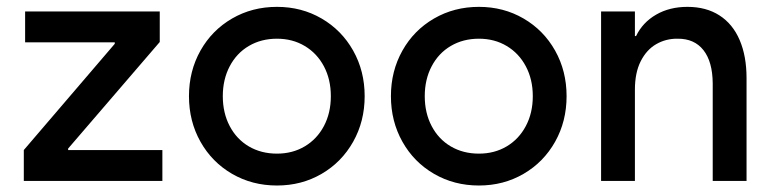

<svg xmlns="http://www.w3.org/2000/svg" viewBox="-20 -538 2304 571"><path d="M50.8 -91.8 321.3 -407.7V-412.1H54.7V-503.9H455.1V-413.1L182.6 -96.2V-91.8H462.9V0H50.8Z M542 -252Q542 -326.7 576.2 -387.5Q610.4 -448.2 670.2 -482.9Q730 -517.6 803.7 -517.6Q877 -517.6 936.5 -482.9Q996.1 -448.2 1030.3 -387.5Q1064.5 -326.7 1064.5 -252Q1064.5 -177.2 1030.3 -116.5Q996.1 -55.7 936.5 -21Q877 13.7 803.7 13.7Q730 13.7 670.2 -21Q610.4 -55.7 576.2 -116.5Q542 -177.2 542 -252ZM963.9 -252Q963.9 -301.8 943.4 -340.6Q922.9 -379.4 886.5 -401.1Q850.1 -422.9 803.7 -422.9Q756.8 -422.9 720.2 -401.4Q683.6 -379.9 663.1 -340.8Q642.6 -301.8 642.6 -252Q642.6 -202.1 663.1 -163.1Q683.6 -124 720.2 -102.5Q756.8 -81.1 803.7 -81.1Q850.1 -81.1 886.5 -102.8Q922.9 -124.5 943.4 -163.3Q963.9 -202.1 963.9 -252Z M1142.6 -252Q1142.6 -326.7 1176.8 -387.5Q1210.9 -448.2 1270.8 -482.9Q1330.6 -517.6 1404.3 -517.6Q1477.5 -517.6 1537.1 -482.9Q1596.7 -448.2 1630.9 -387.5Q1665 -326.7 1665 -252Q1665 -177.2 1630.9 -116.5Q1596.7 -55.7 1537.1 -21Q1477.5 13.7 1404.3 13.7Q1330.6 13.7 1270.8 -21Q1210.9 -55.7 1176.8 -116.5Q1142.6 -177.2 1142.6 -252ZM1564.5 -252Q1564.5 -301.8 1543.9 -340.6Q1523.4 -379.4 1487.1 -401.1Q1450.7 -422.9 1404.3 -422.9Q1357.4 -422.9 1320.8 -401.4Q1284.2 -379.9 1263.7 -340.8Q1243.2 -301.8 1243.2 -252Q1243.2 -202.1 1263.7 -163.1Q1284.2 -124 1320.8 -102.5Q1357.4 -81.1 1404.3 -81.1Q1450.7 -81.1 1487.1 -102.8Q1523.4 -124.5 1543.9 -163.3Q1564.5 -202.1 1564.5 -252Z M1767.6 -503.9H1868.2V-430.7H1871.6Q1891.1 -471.2 1931.2 -494.4Q1971.2 -517.6 2024.4 -517.6Q2080.1 -517.6 2119.6 -492.2Q2159.2 -466.8 2179.7 -418.9Q2200.2 -371.1 2200.2 -305.7V0H2099.6V-290Q2099.1 -354.5 2072 -388.9Q2044.9 -423.3 1995.1 -422.9Q1960.4 -423.3 1931.6 -406.7Q1902.8 -390.1 1885.5 -356Q1868.2 -321.8 1868.2 -271.5V0H1767.6Z"/></svg>

Font: Wanted Sans Medium
Style: Regular
Weight: 500
Designer: Original Design by Kil Hyung-jin and Kang Hanbin, Wanted Lab, Inc; Hangeul from Source Han Sans by Jang Soo-young and Ka
Foundry: Wanted Lab, Inc.
Version: Version 1.001